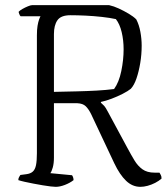

<svg xmlns="http://www.w3.org/2000/svg" viewBox="-20 -724 651 744"><path d="M196 0Q190 0 176.5 -1.5Q163 -3 145.5 -6Q128 -9 109.5 -12.5Q91 -16 75.5 -19.5Q60 -23 51 -26Q51 -33 54 -38Q57 -43 59 -46L82 -49Q98 -51 107 -59Q116 -67 119.5 -84Q123 -101 123 -130V-587Q123 -609 125.5 -624Q128 -639 131.5 -648.5Q135 -658 137 -661H60Q57 -663 54.5 -670Q52 -677 52 -678Q56 -683 66.5 -689Q77 -695 88 -699.5Q99 -704 104 -704H403Q421 -700 440.5 -691Q460 -682 478.5 -671Q497 -660 508 -649Q519 -628 524 -600.5Q529 -573 529 -547Q529 -513 523.5 -480Q518 -447 509 -420.5Q500 -394 487 -380Q476 -371 455.5 -360.5Q435 -350 412.5 -341.5Q390 -333 371 -329V-326Q379 -319 384 -313.5Q389 -308 398 -291L473 -152Q488 -124 501 -102.5Q514 -81 532 -68Q550 -55 579 -55H598Q600 -51 603 -46Q606 -41 606 -32Q596 -23 581.5 -15.5Q567 -8 552 -4Q537 0 524 0Q493 0 468.5 -23.5Q444 -47 423 -91L333 -282Q323 -302 312 -312.5Q301 -323 280 -324H189V-113Q189 -91 184.5 -75Q180 -59 175 -53L259 -45Q261 -43 263 -37.5Q265 -32 265 -26Q251 -15 231.5 -7.5Q212 0 196 0ZM189 -368Q237 -369 278 -370Q319 -371 355 -373Q391 -375 422 -379Q441 -405 450 -448.5Q459 -492 459 -533Q459 -568 451.5 -599.5Q444 -631 429 -650Q406 -655 374.5 -658.5Q343 -662 311 -663.5Q279 -665 253 -665Q216 -665 202.5 -645.5Q189 -626 189 -592Z"/></svg>

Font: Texturina Medium 12pt Thin
Style: Regular
Weight: 250
Version: Version 1.002